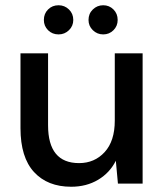

<svg xmlns="http://www.w3.org/2000/svg" viewBox="-20 -699 630 731"><path d="M523 -496V0H429L421 -87Q398 -41 353.5 -14.5Q309 12 251 12Q161 12 109.5 -44Q58 -100 58 -211V-496H163V-222Q163 -78 281 -78Q340 -78 378.5 -120Q417 -162 417 -240V-496ZM373 -568Q350 -568 333.5 -584Q317 -600 317 -623Q317 -647 333.5 -663Q350 -679 373 -679Q396 -679 412 -663Q428 -647 428 -623Q428 -600 412 -584Q396 -568 373 -568ZM203 -568Q179 -568 163 -584Q147 -600 147 -623Q147 -647 163 -663Q179 -679 203 -679Q226 -679 242.5 -663Q259 -647 259 -623Q259 -600 242.5 -584Q226 -568 203 -568Z"/></svg>

Font: DeepMind Sans Medium
Style: Regular
Weight: 500
Designer: Jonny Pinhorn / Modifications: Colophon Foundry
Foundry: Colophon Foundry
Version: Version 1.002; ttfautohint (v1.8.2)